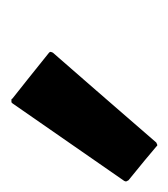

<svg xmlns="http://www.w3.org/2000/svg" viewBox="-24 -1004 303 346"><g transform="rotate(-90 128.0 -830.5)"><path d="M208 -891.6Q208 -889.6 207 -888.7Q207 -887.7 207 -887.7Q152.3 -825.2 44.9 -701.2Q43.9 -700.2 43 -700.2Q41 -699.2 41 -699.2Q40 -699.2 39.1 -699.2Q38.1 -699.2 38.1 -700.2Q17.6 -717.8 -23.4 -751Q-24.4 -752.9 -25.4 -754.9Q-25.4 -755.9 -25.4 -755.9Q-25.4 -756.8 -24.4 -758.8Q22.5 -826.2 115.2 -960Q116.2 -960.9 117.2 -961.9Q119.1 -961.9 119.1 -961.9Q120.1 -961.9 122.1 -961.9Q123 -961.9 124 -960Q151.4 -938.5 206.1 -894.5Q206.1 -894.5 207 -893.6Q208 -892.6 208 -891.6Z"/></g></svg>

Font: Typeface
Style: Regular
Weight: 400
Version: Version 1.0